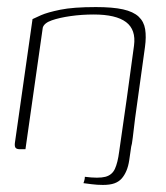

<svg xmlns="http://www.w3.org/2000/svg" viewBox="-20 -422 470 543"><path d="M72 -368Q78 -371 96 -379Q114 -387 150.5 -394.5Q187 -402 251 -402Q299 -402 328 -395.5Q357 -389 372 -375Q387 -361 390.5 -339.5Q394 -318 390 -289L362 -87Q358 -54 355.5 -33Q353 -12 351 -7Q348 14 345.5 31Q343 48 337.5 61Q332 74 324 83Q316 92 303.5 96.5Q291 101 271 101Q255 101 239.5 99Q224 97 216 96Q217 93 218 90Q219 87 219.5 84Q220 81 220 78Q259 83 278 78Q297 73 305 55.5Q313 38 317 7Q328 -69 338.5 -143Q349 -217 359 -293Q365 -338 336.5 -359.5Q308 -381 245 -381Q211 -381 179.5 -376.5Q148 -372 126.5 -364.5Q105 -357 101 -344L52 0Q51 0 49 0Q47 0 44.5 0Q42 0 40 0Q38 0 36 0Q28 0 24.5 -3.5Q21 -7 22 -17Z"/></svg>

Font: Genos ExtraLight
Style: Italic
Weight: 250
Italic angle: -8°
Designer: Robert E. Leuschke
Foundry: Robert E. Leuschke
Version: Version 1.010